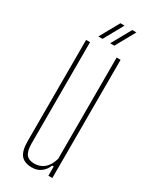

<svg xmlns="http://www.w3.org/2000/svg" viewBox="-194 -789 679 844"><g transform="rotate(30 145.5 -367.0)"><path d="M130 5Q91 5 73.5 -16.2Q56 -37.5 56 -86V-600H76V-86Q76 -48 88.8 -31.5Q101.5 -15 130 -15Q159.5 -15 180.5 -33.2Q201.5 -51.5 211 -86V-600H231V0H211V-47H203Q193.5 -22.5 174.5 -8.8Q155.5 5 130 5ZM95 -640 150 -739H171L116 -640ZM155 -640 210 -739H231L176 -640Z"/></g></svg>

Font: Big Shoulders Thin
Style: Regular
Weight: 100
Designer: Patric King
Foundry: XO Type Co
Version: Version 2.002